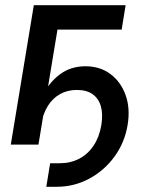

<svg xmlns="http://www.w3.org/2000/svg" viewBox="-20 -549 575 729"><path d="M155.8 160.2 170.4 70.8H207Q248 70.8 281 53.5Q314 36.1 335.4 3.9Q356.9 -28.3 364.7 -73.7Q371.6 -116.2 362.8 -146Q354 -175.8 331.1 -191.7Q308.1 -207.5 272 -207.5Q236.3 -207.5 208.3 -191.9Q180.2 -176.3 161.6 -146.7Q143.1 -117.2 135.7 -75.2H105.5Q115.2 -134.3 140.6 -184.8Q166 -235.4 207 -266.4Q248 -297.4 304.7 -297.4Q359.4 -297.4 398.9 -268.1Q438.5 -238.8 456.8 -188.2Q475.1 -137.7 464.4 -73.7Q453.1 -6.8 414.3 46.1Q375.5 99.1 318.4 129.6Q261.2 160.2 195.3 160.2ZM457 -529.3 441.9 -436.5H198.2L126 0H21L108.4 -529.3Z"/></svg>

Font: Inter 24pt Medium
Style: Italic
Weight: 500
Italic angle: -9.3988°
Designer: Rasmus Andersson
Foundry: rsms
Version: Version 4.001;git-66647c0bb